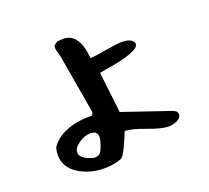

<svg xmlns="http://www.w3.org/2000/svg" viewBox="-138 -996 1275 1174"><g transform="rotate(-20 500.0 -408.5)"><path d="M109 -167Q109 -190 116 -214Q148 -265 216 -293.5Q284 -322 369 -322H385Q397 -328 397 -344Q397 -345 396.5 -347Q396 -349 396 -351L331 -730Q317 -777 317 -789Q317 -800 323 -806Q329 -812 346 -822H359Q375 -824 381 -824Q486 -824 500 -656Q526 -656 603 -669.5Q680 -683 714 -683Q760 -683 779 -664Q790 -654 790 -643Q790 -592 547 -555L524 -551L555 -285L854 -183Q891 -172 891 -149Q891 -126 864 -112.5Q837 -99 806 -99Q763 -99 674.5 -132Q586 -165 546 -165H544Q542 -160 523.5 -116.5Q505 -73 489.5 -45Q474 -17 462 -12Q412 7 352 7Q255 7 182 -40Q109 -87 109 -167ZM226 -140Q226 -98 312 -75H315Q343 -75 354.5 -89.5Q366 -104 378 -142Q387 -166 387 -183Q387 -224 342 -224Q304 -224 265 -197Q226 -170 226 -140Z"/></g></svg>

Font: NaniFont Regular
Style: Regular
Weight: 400
Designer: Nanigashitei
Version: Version 1.036